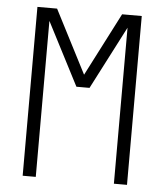

<svg xmlns="http://www.w3.org/2000/svg" viewBox="-50 -714 650 759"><g transform="rotate(5 275.0 -335.0)"><path d="M68 0V-670H146L275 -419L404 -670H482V0H430V-619L301 -369H249L120 -619V0Z"/></g></svg>

Font: Lode Dark
Style: Regular
Weight: 400
Monospace: yes
Designer: Belleve Invis
Foundry: Belleve Invis
Version: Version 29.2.0; ttfautohint (v1.8.3)